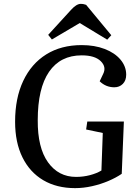

<svg xmlns="http://www.w3.org/2000/svg" viewBox="-20 -958 702 992"><path d="M620 -330 609 -60Q580 -40 540 -23Q500 -6 455.5 4Q411 14 368 14Q273 14 203.5 -27Q134 -68 96 -145Q58 -222 58 -329Q58 -451 100 -540Q142 -629 219 -677Q296 -725 402 -725Q469 -725 521 -705Q573 -685 602.5 -650Q632 -615 632 -572Q632 -542 614.5 -524.5Q597 -507 571 -507Q527 -507 495 -538L513 -576Q531 -612 500.5 -642Q470 -672 402 -672Q292 -672 233.5 -587Q175 -502 175 -337Q174 -195 228 -119.5Q282 -44 373 -44Q410 -44 444.5 -53Q479 -62 504 -77L511 -271L425 -289L431 -330ZM555 -776 534 -753 392 -839 248 -754 229 -778 347 -907Q375 -938 397 -938Q406 -938 412.5 -936.5Q419 -935 425 -933Z"/></svg>

Font: Literata 36pt Medium
Style: Italic
Weight: 500
Italic angle: -2°
Designer: Latin by Veronika Burian and Jose Scaglione. Greek by Irene Vlachou. Cyrillic by Vera Evstafieva
Foundry: TypeTogether
Version: Version 3.002